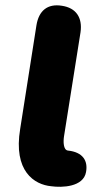

<svg xmlns="http://www.w3.org/2000/svg" viewBox="-20 -703 387 732"><path d="M308 -47C316 -90 296 -123 239 -129C221 -131 221 -164 224 -183L287 -580C295 -636 270 -673 216 -681C161 -690 128 -662 119 -607L57 -212C30 -50 111 1 175 7C217 13 298 10 308 -47Z"/></svg>

Font: SN Pro Heavy
Style: Italic
Weight: 800
Italic angle: -9°
Designer: Tobias Whetton
Foundry: Supernotes
Version: Version 1.001;Glyphs 3.2 (3249)